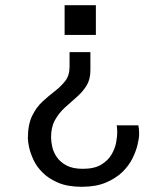

<svg xmlns="http://www.w3.org/2000/svg" viewBox="-20 -531 640 737"><path d="M327 -331V-261Q327 -226 312 -202Q297 -178 274.5 -158.5Q252 -139 229 -118Q206 -97 191 -70Q176 -43 176 -4Q176 12 180.5 32.5Q185 53 198 72Q211 91 235 104Q259 117 298 117Q342 117 368.5 101Q395 85 408.5 61.5Q422 38 426 15Q430 -8 430 -22Q430 -29 429.5 -37Q429 -45 428 -50H511Q512 -46 513 -37.5Q514 -29 514 -16Q514 -1 508 24.5Q502 50 488 78Q474 106 449 130Q424 154 386 170Q348 186 294 186Q240 186 203.5 170.5Q167 155 143.5 131.5Q120 108 108 81.5Q96 55 91.5 33.5Q87 12 87 0Q87 -52 103 -85.5Q119 -119 143 -141Q167 -163 191 -181.5Q215 -200 231 -221Q247 -242 247 -275V-331ZM348 -511V-397H228V-511Z"/></svg>

Font: Chivo Mono Light
Style: Regular
Weight: 300
Monospace: yes
Designer: Hector Gatti
Foundry: Omnibus-Type
Version: Version 1.008